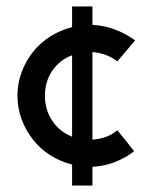

<svg xmlns="http://www.w3.org/2000/svg" viewBox="-20 -506 473 594"><path d="M203 -83V-335Q165 -321 142 -287.5Q119 -254 119 -210Q119 -166 142 -132Q165 -98 203 -83ZM343 -103Q357 -86 369.5 -70.5Q382 -55 395 -38Q369 -18 336.5 -5Q304 8 266 10V68H203V3Q167 -6 136 -25.5Q105 -45 82.5 -73.5Q60 -102 47 -136.5Q34 -171 34 -210Q34 -248 47 -283Q60 -318 82.5 -346Q105 -374 136 -393.5Q167 -413 203 -422V-486H266V-429Q304 -427 337.5 -414Q371 -401 398 -381L343 -316Q328 -328 308.5 -335.5Q289 -343 266 -345V-74Q312 -77 343 -103Z"/></svg>

Font: JosefinSans
Style: SemiBold
Weight: 600
Designer: Santiago Orozco
Foundry: Typemade
Version: Version 1.0 ; ttfautohint (v1.3)